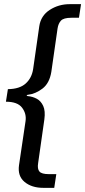

<svg xmlns="http://www.w3.org/2000/svg" viewBox="-20 -743 410 924"><path d="M188 161Q132.5 161 98.2 132.5Q64 104 71.5 52L103 -160.5Q108 -196 86.2 -224.8Q64.5 -253.5 8.5 -253.5L18 -314Q74 -314.5 103.5 -341Q133 -367.5 139.5 -411L169 -616.5Q176.5 -667.5 219.2 -695.2Q262 -723 315.5 -723H370L360 -657.5H323.5Q286 -657.5 273.2 -643.5Q260.5 -629.5 257 -606L227 -397Q218 -342 184.2 -316.5Q150.5 -291 115 -287Q109 -286.5 108.5 -284Q108 -281.5 114 -280.5Q136.5 -278.5 156.8 -267.8Q177 -257 188 -233Q199 -209 193.5 -168.5L163.5 42Q159 70 169.8 82.5Q180.5 95 215 95H251L241 161Z"/></svg>

Font: Public Sans Medium
Style: Italic
Weight: 500
Italic angle: -8°
Designer: The Public Sans project authors (U.S. Web Design System). Libre Franklin designed by Pablo Impallari and Rodrigo Fuenzal
Version: Version 1.007; ttfautohint (v1.8.1) -l 8 -r 50 -G 200 -x 14 